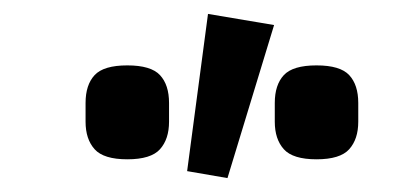

<svg xmlns="http://www.w3.org/2000/svg" viewBox="-20 -836 580 276"><path d="M435 -607Q401 -607 388 -621.5Q375 -636 375 -661V-688Q375 -714 388 -728Q401 -742 435 -742Q469 -742 482 -728Q495 -714 495 -688V-661Q495 -636 482 -621.5Q469 -607 435 -607ZM163 -607Q129 -607 116 -621.5Q103 -636 103 -661V-688Q103 -714 116 -728Q129 -742 163 -742Q197 -742 210 -728Q223 -714 223 -688V-661Q223 -636 210 -621.5Q197 -607 163 -607ZM374 -800 307 -580 249 -590 279 -816Z"/></svg>

Font: IBM Plex Sans Condensed
Style: Bold
Weight: 700
Width: 3
Designer: Mike Abbink, Paul van der Laan, Pieter van Rosmalen
Foundry: Bold Monday
Version: Version 3.201